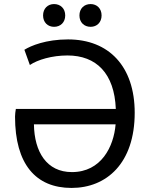

<svg xmlns="http://www.w3.org/2000/svg" viewBox="-20 -906 739 945"><path d="M480 -830C480 -864 457 -886 426 -886C394 -886 371 -864 371 -830C371 -796 394 -774 426 -774C457 -774 480 -796 480 -830ZM301 -830C301 -864 278 -886 246 -886C215 -886 192 -864 192 -830C192 -796 215 -774 246 -774C278 -774 301 -796 301 -830ZM58 -370C56 -360 54 -342 54 -332C54 -98 156 19 332 19C505 19 643 -103 643 -351C643 -579 516 -712 315 -712C206 -712 132 -681 100 -661L127 -586C165 -612 236 -633 312 -633C454 -633 543 -545 550 -370ZM549 -294C540 -184 478 -59 334 -59C210 -59 149 -158 147 -294Z"/></svg>

Font: Repo
Style: Regular
Weight: 400
Designer: Stefan Peev
Foundry: Context Ltd
Version: Version 0.000